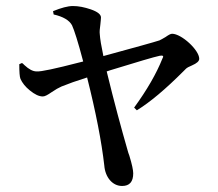

<svg xmlns="http://www.w3.org/2000/svg" viewBox="-20 -576 724 637"><path d="M385 41C410 41 422 27 422 -1C422 -11 418 -31 409 -60C406 -67 405 -72 404 -75C383 -148 359 -236 334 -339C337 -340 341 -341 346 -343C437 -371 491 -387 510 -391C521 -393 524 -390 519 -382C499 -332 468 -278 425 -219L434 -210C478 -237 529 -280 588 -339C592 -343 595 -346 597 -348C600 -351 607 -355 617 -359C633 -366 641 -373 641 -381C641 -410 582 -464 551 -464C546 -464 539 -460 529 -453C520 -448 514 -444 509 -442C491 -436 429 -419 323 -390C316 -423 312 -447 311 -463C310 -470 311 -481 313 -495C314 -506 315 -513 315 -518C315 -528 304 -537 281 -545C260 -552 241 -556 222 -556C205 -556 183 -550 156 -539L158 -528C189 -521 210 -509 219 -492C226 -477 239 -437 256 -372C253 -371 249 -370 244 -369C163 -348 116 -338 102 -339C89 -339 76 -346 61 -360C58 -363 55 -366 53 -367L44 -363C44 -338 45 -321 48 -314C54 -301 64 -288 79 -276C95 -263 109 -256 122 -256C129 -256 138 -261 151 -270C164 -279 175 -285 184 -289C206 -298 234 -308 269 -319C298 -204 317 -106 326 -27C329 12 353 41 385 41Z"/></svg>

Font: AllPunType SemiBold
Style: Regular
Weight: 600
Version: 1.0